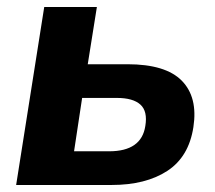

<svg xmlns="http://www.w3.org/2000/svg" viewBox="-20 -527 613 547"><path d="M26 0 106 -507H256L230 -344H343Q452 -344 498 -297Q544 -250 531 -165Q518 -80 456.5 -40Q395 0 298 0ZM191 -96H291Q383 -96 394 -168Q401 -210 380 -229Q359 -248 313 -248H214Z"/></svg>

Font: Mulish ExtraBold
Style: Italic
Weight: 800
Italic angle: -9°
Designer: Vernon Adams
Foundry: Vernon Adams
Version: Version 3.603; ttfautohint (v1.8.3)